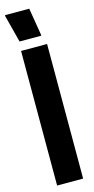

<svg xmlns="http://www.w3.org/2000/svg" viewBox="-137 -914 464 948"><g transform="rotate(-15 95.0 -439.5)"><path d="M29 0V-688H162V0ZM34 -735 -2 -874V-879H122L145 -740V-735Z"/></g></svg>

Font: Saira Ultra Condensed Black
Style: Regular
Weight: 900
Width: 1
Designer: Hector Gatti with collaboration of the Omnibus-Type team
Foundry: Omnibus-Type
Version: Version 1.001; ttfautohint (v1.8)